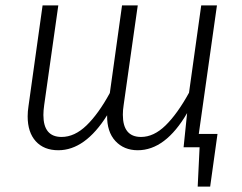

<svg xmlns="http://www.w3.org/2000/svg" viewBox="-20 -543 893 708"><path d="M782 -49 755 145H709L716 0H657L670 -126Q590 11 488 11Q437 11 405.5 -23Q374 -57 375 -118Q294 11 195 11Q142 11 112 -22Q82 -55 82 -114Q82 -132 85 -151L137 -523H195L143 -156Q140 -135 140 -119Q140 -38 207 -38Q255 -38 299 -80.5Q343 -123 385 -200L430 -523H488L436 -156Q433 -137 433 -120Q433 -38 500 -38Q547 -38 590.5 -80.5Q634 -123 677 -201L722 -523H780L713 -49Z"/></svg>

Font: Fira Sans Light
Style: Italic
Weight: 300
Italic angle: -8°
Designer: bBox Type GmbH & Carrois Corporate GbR & Edenspiekermann AG
Foundry: bBox Type GmbH & Carrois Corporate GbR & Edenspiekermann AG
Version: Version 4.301